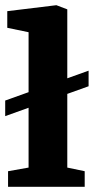

<svg xmlns="http://www.w3.org/2000/svg" viewBox="-20 -719 361 739"><path d="M0 -272V-332L321 -447V-387ZM11 0V-60L90 -74V-595L8 -612V-676L197 -699L239 -683V-74L306 -60V0Z"/></svg>

Font: Faustina ExtraBold
Style: Regular
Weight: 800
Designer: Alfonso Garcia
Foundry: http://www.omnibus-type.com
Version: Version 1.200